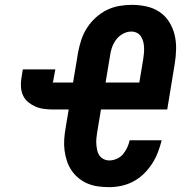

<svg xmlns="http://www.w3.org/2000/svg" viewBox="-20 -763 790 791"><path d="M430 8Q407 8 384.5 5Q362 2 341.5 -6.5Q321 -15 304 -29Q287 -43 275 -60.5Q263 -78 256 -99Q249 -120 246 -142.5Q243 -165 244.5 -188Q246 -211 250 -234L263 -312H197Q179 -312 160.5 -314.5Q142 -317 126 -324Q110 -331 96.5 -342Q83 -353 75.5 -368.5Q68 -384 66.5 -402.5Q65 -421 68 -440L74 -477H208L201 -440Q201 -436 200 -432.5Q199 -429 198 -425Q198 -425 198 -425Q198 -425 198 -424Q198 -424 198 -424Q198 -424 198 -424Q197 -424 197 -424Q197 -424 197 -424Q197 -424 196.5 -423.5Q196 -423 196 -423Q196 -423 196.5 -423Q197 -423 197 -423H281L302 -549Q307 -575 315.5 -600.5Q324 -626 339 -649Q354 -672 375 -691Q396 -710 420.5 -722Q445 -734 471.5 -738.5Q498 -743 524 -743Q554 -743 583.5 -736.5Q613 -730 637 -714Q661 -698 676.5 -673.5Q692 -649 699 -621Q706 -593 705.5 -562Q705 -531 700 -501L669 -312H396L380 -216Q378 -204 377 -191.5Q376 -179 377 -167Q378 -155 380.5 -143.5Q383 -132 389.5 -122.5Q396 -113 407 -107.5Q418 -102 430 -102Q445 -102 460.5 -108.5Q476 -115 486.5 -127.5Q497 -140 504 -155Q511 -170 514 -185H646Q640 -160 630.5 -135.5Q621 -111 606.5 -88.5Q592 -66 572.5 -47Q553 -28 529.5 -15.5Q506 -3 480.5 2.5Q455 8 430 8ZM415 -423H554L570 -519Q572 -531 573 -543.5Q574 -556 573.5 -568Q573 -580 570 -591.5Q567 -603 561 -612.5Q555 -622 544.5 -627.5Q534 -633 521 -633Q503 -633 486 -623.5Q469 -614 458 -599Q447 -584 441 -566.5Q435 -549 433 -531Z"/></svg>

Font: Iosevka Etoile XBdObl
Style: Regular
Weight: 800
Italic angle: -9°
Designer: Belleve Invis
Foundry: Belleve Invis
Version: Version 15.5.2; ttfautohint (v1.8.4)